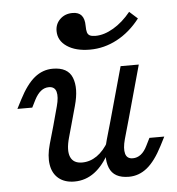

<svg xmlns="http://www.w3.org/2000/svg" viewBox="-49 -678 678 737"><g transform="rotate(-5 290.5 -309.5)"><path d="M141.9 -356.5Q125 -356.5 111.3 -345.6Q97.6 -334.7 86.3 -312.9L71.8 -283.9H14.5L32.3 -318.5Q61.3 -375 92.7 -400.4Q124.2 -425.8 162.9 -425.8Q221 -425.8 237.5 -384.3Q254 -342.7 235.5 -276.6L216.1 -206.5H146L166.1 -280.6Q175.8 -316.1 170.2 -336.3Q164.5 -356.5 141.9 -356.5ZM244.4 -57.3Q275 -57.3 301.6 -75.8Q328.2 -94.4 348.4 -129.8V-91.1Q321 -38.7 286.3 -12.9Q251.6 12.9 208.9 12.9Q171.8 12.9 148.4 -6Q125 -25 119.4 -59.3Q113.7 -93.5 126.6 -138.7L146 -206.5H216.1L202.4 -157.3Q188.7 -108.9 199.6 -83.1Q210.5 -57.3 244.4 -57.3ZM423.4 -412.9H493.5L436.3 -206.5H366.1ZM439.5 -56.5Q456.5 -56.5 470.6 -67.3Q484.7 -78.2 495.2 -100L509.7 -129H566.9L549.2 -94.4Q520.2 -37.9 488.7 -12.5Q457.3 12.9 418.5 12.9Q360.5 12.9 344 -28.6Q327.4 -70.2 346 -136.3L366.1 -206.5H436.3L415.3 -132.3Q405.6 -96.8 411.3 -76.6Q416.9 -56.5 439.5 -56.5ZM190.3 -568.5Q190.3 -596 209.3 -614.1Q228.2 -632.3 257.3 -632.3Q280.6 -632.3 291.9 -619Q303.2 -605.6 303.2 -579Q303.2 -562.1 306 -553.2Q308.9 -544.4 316.5 -540.7Q324.2 -537.1 337.9 -537.1Q371 -537.1 407.3 -558.5Q443.5 -579.8 474.2 -617.7L505.6 -589.5Q466.9 -539.5 416.9 -512.9Q366.9 -486.3 312.1 -486.3Q257.3 -486.3 223.8 -508.9Q190.3 -531.5 190.3 -568.5Z"/></g></svg>

Font: Playfair Micro SmCond SmLight
Style: Italic
Weight: 360
Width: 4
Italic angle: -15.6°
Designer: Claus Eggers Sørensen
Foundry: Claus Eggers Sørensen
Version: Version 2.203;Glyphs 3.3 (3326)